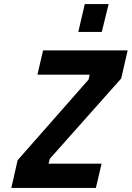

<svg xmlns="http://www.w3.org/2000/svg" viewBox="-20 -929 651 949"><path d="M483 -771C483 -771 517 -909 517 -909C517 -909 399 -909 399 -909C399 -909 367 -771 367 -771C367 -771 483 -771 483 -771ZM423 -560C423 -560 418 -536 418 -536C418 -536 67 -137 67 -137C67 -137 36 0 36 0C36 0 454 0 454 0C454 0 482 -120 482 -120C482 -120 220 -120 220 -120C220 -120 226 -144 226 -144C226 -144 579 -541 579 -541C579 -541 611 -680 611 -680C611 -680 193 -680 193 -680C193 -680 165 -560 165 -560C165 -560 423 -560 423 -560Z"/></svg>

Font: My Font
Style: Bold Italic
Weight: 500
Version: Version 0.001